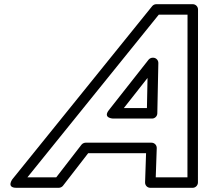

<svg xmlns="http://www.w3.org/2000/svg" viewBox="-20 -870 997 915"><path d="M705.2 -840.7 38.9 -15.7C38.9 -15.7 8.7 25 58.3 25H260.3C268.3 25 276.3 20.3 280.1 15.3L400.3 -140H676.1L671.4 -0.9C670.9 12.4 681.1 25 696.3 25H898.3C912.5 25 923.3 12.5 923.3 0L923.7 -825C923.7 -838.6 912.3 -850 898.7 -850H724.7C717.1 -850 709.8 -846.4 705.2 -840.7ZM736.6 -800H873.7L873.3 -25H722.2L727 -164.1C727.5 -179.3 715.2 -190 702 -190H388C381.7 -190 373.1 -186.6 368.2 -180.3L248.1 -25H110.7ZM570.2 -355 683.1 -498.5 680.2 -355ZM499 -345.5C468.4 -306.6 518.7 -305 518.7 -305H704.7C718.1 -305 729.4 -316.1 729.7 -329.5L734.6 -569.5C734.9 -584 723 -595 709.6 -595H707.6C701.5 -595 692.9 -591.7 688 -585.5Z"/></svg>

Font: Hussar Techniczny
Style: Bold 
Weight: 700
Foundry: Cannot Into Space Fonts
Version: Version 0.77